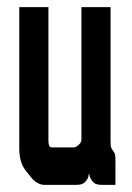

<svg xmlns="http://www.w3.org/2000/svg" viewBox="-20 -520 370 540"><path d="M106.4 0Q84 0 66.4 -22.5L51.8 -41Q34.2 -63.5 34.2 -102.5V-500H116.2V-125Q116.2 -105.5 125 -105.5H188.5Q193.4 -105.5 202.1 -113.3Q209 -120.1 209 -127V-500H291V-126Q291 -111.3 292 -106.9Q293 -102.5 297.9 -96.2Q302.7 -89.8 303.7 -85.4Q304.7 -81.1 304.7 -66.4V0H267.6Q251 0 244.1 -5.9Q231.4 -18.6 231.4 -30.3H229.5Q229.5 -16.6 216.8 -5.9Q210 0 193.4 0Z"/></svg>

Font: Vancouver Drive
Style: Bold
Weight: 700
Designer: Valery Zaveryaev
Foundry: Cyreal (www.cyreal.org)
Version: Version 1.01